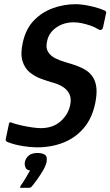

<svg xmlns="http://www.w3.org/2000/svg" viewBox="-20 -698 529 920"><path d="M8 -34 23 -105Q25 -112 29 -112Q33 -112 42 -108Q60 -102 85 -96.5Q110 -91 134.5 -87.5Q159 -84 175 -84Q233 -84 269.5 -116Q306 -148 316 -193Q323 -226 312.5 -247.5Q302 -269 280 -282.5Q258 -296 230 -303Q206 -310 177 -320.5Q148 -331 123.5 -350.5Q99 -370 88 -404.5Q77 -439 89 -493Q103 -559 142 -599.5Q181 -640 234 -659Q287 -678 343 -678Q361 -678 386.5 -674Q412 -670 437.5 -663Q463 -656 480 -648Q486 -646 488 -642.5Q490 -639 488 -633L474 -568Q469 -545 445 -561Q432 -569 413 -575.5Q394 -582 373.5 -586.5Q353 -591 333 -591Q285 -591 249.5 -566Q214 -541 206 -502Q198 -470 210 -450Q222 -430 245.5 -418.5Q269 -407 295.5 -399.5Q322 -392 345 -384Q372 -374 392.5 -361Q413 -348 426 -327Q439 -306 442 -276Q445 -246 436 -202Q421 -131 381.5 -84.5Q342 -38 284.5 -15Q227 8 157 8Q127 8 89.5 2Q52 -4 23 -15Q13 -18 9.5 -22Q6 -26 8 -34ZM203 79Q199 97 186 119Q173 141 158 162Q143 183 131 197Q126 202 120 202Q111 202 100.5 202Q90 202 81 202Q76 202 76 200Q76 198 81 189Q90 177 103 155Q116 133 124 119Q107 117 102 104Q97 91 99 79Q103 60 117.5 47.5Q132 35 160 35Q182 35 195 43.5Q208 52 203 79Z"/></svg>

Font: Glory SemiBold
Style: Italic
Weight: 600
Italic angle: -12°
Designer: Robert Leuschke
Foundry: Robert Leuschke
Version: Version 1.011